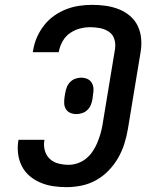

<svg xmlns="http://www.w3.org/2000/svg" viewBox="-20 -763 640 791"><path d="M254 8Q226 8 199 4Q172 0 147 -10.5Q122 -21 102 -38Q82 -55 70 -78.5Q58 -102 54.5 -130Q51 -158 56 -186V-187H163V-186Q159 -164 164.5 -143.5Q170 -123 184.5 -109Q199 -95 220 -89.5Q241 -84 263 -84Q281 -84 300 -90.5Q319 -97 334.5 -109.5Q350 -122 361.5 -139Q373 -156 380.5 -174Q388 -192 393.5 -210.5Q399 -229 402 -247L454 -562Q457 -583 451 -602Q445 -621 429 -632Q413 -643 392.5 -647Q372 -651 352 -651Q331 -651 309.5 -645.5Q288 -640 269 -627Q250 -614 238.5 -594Q227 -574 223 -553L222 -548H115L117 -558Q121 -584 132.5 -610Q144 -636 161.5 -658.5Q179 -681 203 -698Q227 -715 253 -725Q279 -735 306 -739Q333 -743 360 -743Q389 -743 416.5 -739Q444 -735 469.5 -725Q495 -715 515.5 -697.5Q536 -680 547.5 -656Q559 -632 561.5 -604Q564 -576 559 -547L507 -232Q502 -202 492.5 -171.5Q483 -141 467 -113Q451 -85 428 -61Q405 -37 376.5 -21Q348 -5 316.5 1.5Q285 8 254 8ZM295 -293Q281 -293 269.5 -298Q258 -303 251.5 -313.5Q245 -324 244.5 -337Q244 -350 246 -364L249 -381Q251 -393 255.5 -404.5Q260 -416 269.5 -425.5Q279 -435 291 -439Q303 -443 314 -443Q328 -443 339.5 -438Q351 -433 357.5 -422.5Q364 -412 365 -399Q366 -386 363 -372L361 -355Q359 -343 354.5 -331.5Q350 -320 340.5 -310.5Q331 -301 318.5 -297Q306 -293 295 -293Z"/></svg>

Font: Iosevka Aile Semibold
Style: Italic
Weight: 600
Italic angle: -9°
Designer: Belleve Invis
Foundry: Belleve Invis
Version: Version 31.1.0; ttfautohint (v1.8.4)